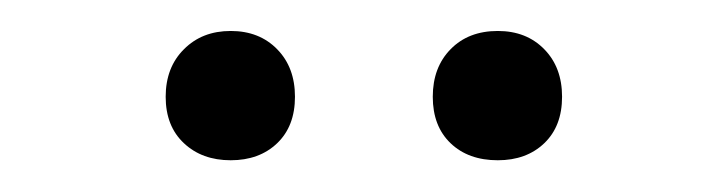

<svg xmlns="http://www.w3.org/2000/svg" viewBox="-20 -773 470 124"><path d="M87 -710.5Q87 -729.5 98.8 -741.2Q110.5 -753 129 -753Q147.5 -753 159 -741.2Q170.5 -729.5 170.5 -710.5Q170.5 -691.5 159 -680.5Q147.5 -669.5 129 -669.5Q110.5 -669.5 98.8 -680.5Q87 -691.5 87 -710.5ZM259.5 -710.5Q259.5 -729.5 271 -741.2Q282.5 -753 301.5 -753Q320 -753 331.5 -741.2Q343 -729.5 343 -710.5Q343 -691.5 331.5 -680.5Q320 -669.5 301.5 -669.5Q282.5 -669.5 271 -680.5Q259.5 -691.5 259.5 -710.5Z"/></svg>

Font: Encode Sans Condensed Light
Style: Regular
Weight: 300
Width: 3
Designer: Multiple Designers
Foundry: Impallari Type
Version: Version 2.000